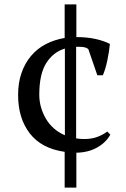

<svg xmlns="http://www.w3.org/2000/svg" viewBox="-20 -680 573 870"><path d="M480 -70Q460 -34 420 -11.5Q380 11 326 12V170H273V8Q168 -7 115 -75.5Q62 -144 62 -250Q62 -305 77.5 -349.5Q93 -394 121 -427Q149 -460 187.5 -480Q226 -500 273 -508V-660H326V-512Q374 -512 412.5 -503.5Q451 -495 478 -481Q475 -448 466.5 -407Q458 -366 446 -339H421L380 -458Q373 -463 364 -465.5Q355 -468 335 -468H325V-53Q343 -50 361 -50Q396 -50 422 -60Q448 -70 466 -84ZM158 -251Q158 -194 187.5 -143Q217 -92 274 -67V-460Q221 -444 189.5 -394Q158 -344 158 -251Z"/></svg>

Font: PT Serif
Style: Regular
Weight: 400
Designer: A.Korolkova, O.Umpeleva, V.Yefimov
Foundry: ParaType Ltd
Version: Version 1.000W OFL; ttfautohint (v1.6)